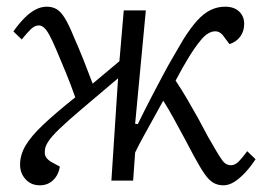

<svg xmlns="http://www.w3.org/2000/svg" viewBox="-20 -540 793 574"><path d="M384 -170 392 -169Q412 -210 431 -246.5Q450 -283 467 -315Q484 -347 500 -374Q516 -401 528 -422Q550 -457 569.5 -478.5Q589 -500 609.5 -510Q630 -520 653 -520Q680 -520 695 -505.5Q710 -491 710 -469Q710 -447 698.5 -431Q687 -415 666 -408L649 -431Q640 -444 628.5 -446Q617 -448 604 -441Q591 -434 578 -417Q563 -399 544.5 -369Q526 -339 505 -299Q523 -272 540 -243Q557 -214 572.5 -186Q588 -158 602 -131Q617 -105 627 -88Q637 -71 644 -61.5Q651 -52 657.5 -49Q664 -46 670 -46Q683 -46 694.5 -58Q706 -70 719 -88L744 -64Q729 -41 712.5 -23.5Q696 -6 680 4Q664 14 648 14Q631 14 618 6.5Q605 -1 592 -19.5Q579 -38 560 -73Q546 -100 530.5 -128.5Q515 -157 499.5 -185.5Q484 -214 468 -239Q452 -210 436.5 -182Q421 -154 407.5 -129.5Q394 -105 384 -84L378 0H313L333 -306Q268 -251 225.5 -215Q183 -179 158.5 -155.5Q134 -132 124 -116.5Q114 -101 114 -88Q113 -77 118 -69.5Q123 -62 133 -56L159 -42Q155 -17 139 -1.5Q123 14 99 14Q73 14 56.5 -4Q40 -22 40 -48Q40 -77 56.5 -105Q73 -133 109.5 -167.5Q146 -202 205 -249Q192 -286 178.5 -319Q165 -352 148 -392Q136 -420 127.5 -435.5Q119 -451 111.5 -457.5Q104 -464 96 -464Q84 -464 72.5 -453Q61 -442 45 -422L20 -446Q37 -470 53.5 -486.5Q70 -503 86.5 -511.5Q103 -520 120 -520Q137 -520 149.5 -512.5Q162 -505 174 -485.5Q186 -466 201 -429Q217 -393 230 -360Q243 -327 257 -290L337 -357L350 -509H416Z"/></svg>

Font: Literata 24pt Light
Style: Italic
Weight: 300
Italic angle: -2°
Designer: Latin by Veronika Burian and Jose Scaglione. Greek by Irene Vlachou. Cyrillic by Vera Evstafieva
Foundry: TypeTogether
Version: Version 3.103;gftools[0.9.29]